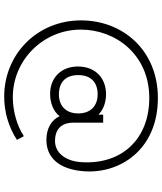

<svg xmlns="http://www.w3.org/2000/svg" viewBox="53 -738 790 937"><g transform="rotate(90 448.5 -270.0)"><path d="M452 105C525 105 598 85 663 43L645 9C594 43 522 63 455 63C273 63 125 -86 125 -269C125 -438 246 -603 459 -603C657 -603 784 -471 772 -273C767 -191 724 -143 669 -143C602 -143 579 -184 579 -233V-378H540V-355C513 -382 474 -392 440 -392C361 -392 305 -339 305 -255C305 -175 358 -119 439 -119C480.5 -119 523.5 -134 547.5 -165.5C566.5 -124.5 607.5 -101 664 -101C746 -101 806 -158 816 -281C831 -460 710 -645 459 -645C225 -645 80 -473 80 -270C80 -56 245 105 452 105ZM441 -162C384 -162 347 -193 347 -256C347 -317 381 -351 441 -351C495 -351 534 -319 534 -256C534 -196 497 -162 441 -162Z"/></g></svg>

Font: Hauora ExtraLight
Style: Regular
Weight: 200
Designer: Mikhail Sharanda
Foundry: WCYS & Co.
Version: Version 1.010